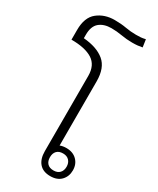

<svg xmlns="http://www.w3.org/2000/svg" viewBox="-231 -985 870 1058"><g transform="rotate(30 204.5 -455.5)"><path d="M367 -911 374 -863Q359 -860 344.5 -858.5Q330 -857 310 -857Q275 -857 240.5 -863Q206 -869 173 -869Q125 -869 96.5 -845Q68 -821 68 -767V-745Q154 -738 201 -699Q248 -660 248 -574V-166Q265 -173 288 -173Q330 -173 355 -148Q380 -123 380 -84Q380 -45 355.5 -19.5Q331 6 287 6Q241 6 217 -21.5Q193 -49 193 -99V-577Q193 -645 147 -674.5Q101 -704 13 -704V-766Q13 -846 57.5 -881.5Q102 -917 166 -917Q207 -917 240 -911Q273 -905 307 -905Q325 -905 337 -906Q349 -907 367 -911ZM287 -138Q261 -138 247.5 -123.5Q234 -109 234 -84Q234 -59 247.5 -44.5Q261 -30 287 -30Q312 -30 326 -44.5Q340 -59 340 -84Q340 -108 326 -123Q312 -138 287 -138Z"/></g></svg>

Font: Noto Sans Thai Looped Light
Style: Regular
Weight: 300
Designer: Sasikarn Vongin, Ben Mitchell
Foundry: The Fontpad Ltd
Version: Version 1.001; ttfautohint (v1.8.4.7-5d5b)